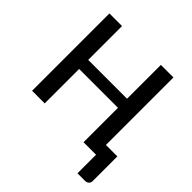

<svg xmlns="http://www.w3.org/2000/svg" viewBox="-225 -905 1264 1264"><g transform="rotate(45 407.0 -273.5)"><path d="M788 -91.5V139Q788 154 777.5 163.5Q767 173 751 173H681V0H564.5V-320.5H203V0H85.5V-720H203V-405H564.5V-720H681.5V-91.5Z"/></g></svg>

Font: Lato 2
Style: Regular
Weight: 600
Designer: Lukasz Dziedzic with Adam Twardoch and Botio Nikoltchev
Foundry: tyPoland Lukasz Dziedzic
Version: Version 2.015; 2015-08-06; http://www.latofonts.com/